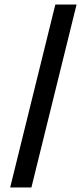

<svg xmlns="http://www.w3.org/2000/svg" viewBox="-20 -830 359 850"><path d="M119 0H25L225 -810H319Z"/></svg>

Font: TypoPRO Sinkin Sans
Style: 400 Italic
Weight: 400
Italic angle: -112°
Designer: Keith Bates
Foundry: K-Type
Version: Sinkin Sans (version 1.0)  by Keith Bates   •   © 2014   www